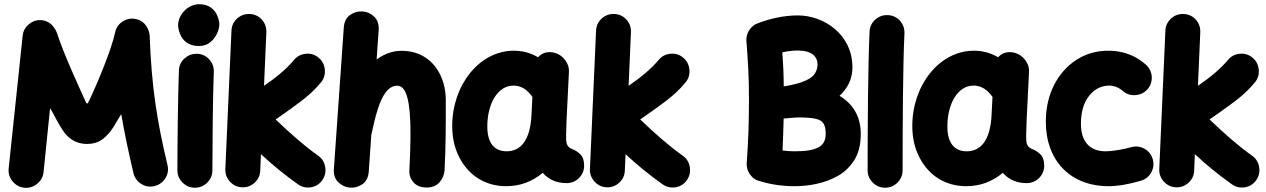

<svg xmlns="http://www.w3.org/2000/svg" viewBox="-20 -815 6060 919"><path d="M96.2 83.5C119.1 85.9 139.6 79.6 157.7 64.9C175.8 50.3 186 31.7 188.5 8.8L219.7 -297.4C231.9 -277.3 242.2 -257.8 251.5 -239.7C258.8 -226.1 268.1 -210.4 279.8 -192.4C302.7 -156.7 339.4 -126 396.5 -126C422.9 -126 444.8 -131.8 462.9 -143.1C498 -166 521 -201.7 537.1 -230.5C544.4 -243.7 552.2 -254.9 560.5 -268.6C575.7 -178.2 595.2 -86.4 618.7 13.2C624 35.6 636.7 53.2 656.2 65.4C675.8 77.6 696.8 81.1 719.2 75.7C741.7 70.3 759.3 57.6 771.5 38.1C783.7 18.6 787.1 -2.4 781.7 -24.9C730.5 -240.7 705.6 -397.5 696.3 -645.5C695.8 -658.7 690.4 -673.8 680.2 -690.4C669.9 -706.5 654.8 -717.3 635.7 -722.7C612.8 -729 590.8 -726.1 569.8 -713.9C548.8 -701.2 535.6 -683.1 530.8 -659.2C515.1 -581.5 444.3 -410.6 403.3 -326.2C400.9 -321.8 398.4 -319.3 397 -319.3C395 -319.3 393.1 -321.8 391.1 -326.2C352.1 -411.6 286.1 -554.7 252.4 -657.2C248.5 -668.9 241.2 -681.2 230 -693.8C218.8 -706.1 204.6 -713.9 187.5 -717.3C163.6 -721.7 142.1 -716.8 122.1 -702.1C102.1 -687 90.8 -667.5 88.4 -643.6L21.5 -8.8C19 14.2 25.4 34.7 40 52.7C54.7 70.8 73.2 81.1 96.2 83.5Z M832.5 -694.8C832.5 -683.1 835.4 -669.4 841.3 -653.8C853 -622.6 880.4 -594.7 931.6 -594.7C953.1 -594.7 971.2 -600.6 985.8 -612.3C1015.1 -635.7 1029.8 -672.4 1029.8 -698.2C1029.8 -710 1026.9 -723.6 1020.5 -738.8C1008.3 -769 981 -794.9 934.1 -794.9C879.4 -794.9 832.5 -744.6 832.5 -694.8ZM923.8 -557.6H919.9C898.9 -557.6 879.9 -550.3 863.3 -535.2C846.2 -520 837.4 -501 836.4 -478C831.5 -360.4 829.1 -102.1 829.1 0C829.1 22.9 837.4 42.5 854 59.1C870.1 75.2 889.6 83.5 912.6 83.5C935.5 83.5 955.6 75.2 972.2 59.1C988.3 42.5 996.6 22.9 996.6 0C996.6 -99.6 998.5 -360.8 1003.4 -470.2V-474.1C1003.4 -495.6 996.1 -514.6 981 -531.2C965.8 -547.9 946.8 -556.6 923.8 -557.6Z M1522.5 47.4C1535.6 28.3 1540.5 7.8 1536.6 -15.6C1532.7 -38.6 1521.5 -56.6 1502.9 -69.8C1437 -116.2 1367.2 -178.2 1299.3 -243.2C1336.9 -269 1376 -296.9 1416.5 -327.1C1456.5 -356.9 1489.7 -388.2 1516.6 -420.9C1530.8 -438.5 1537.1 -459 1534.7 -482.4C1532.2 -505.4 1522.5 -524.4 1504.9 -539.1C1487.3 -553.7 1466.8 -560.1 1443.4 -557.6C1419.9 -555.2 1400.9 -544.9 1386.7 -527.3C1351.6 -484.9 1298.8 -441.9 1243.7 -404.3L1254.9 -660.6C1255.9 -683.6 1248.5 -704.1 1233.4 -721.2C1217.8 -738.3 1198.2 -747.1 1175.3 -748C1152.3 -749 1132.3 -741.7 1115.2 -726.6C1098.1 -710.9 1088.9 -691.4 1087.9 -668.5L1058.6 -5.9C1057.6 17.1 1064.9 37.1 1080.6 54.2C1096.2 71.3 1115.2 80.6 1138.2 81.5C1161.1 82.5 1181.6 75.2 1198.7 59.6C1215.8 43.9 1224.6 24.9 1225.6 2L1229 -77.1C1285.2 -24.9 1343.8 22.9 1405.8 66.9C1424.3 80.1 1445.3 85 1468.3 81.5C1491.2 77.6 1509.3 66.4 1522.5 47.4Z M1654.3 83C1675.3 85 1695.3 79.6 1714.4 66.9C1732.9 54.2 1743.2 33.7 1745.1 5.9L1757.3 -171.4C1758.3 -173.8 1758.8 -175.8 1759.3 -178.2C1767.6 -218.8 1776.9 -255.9 1787.6 -290.5C1809.1 -358.9 1838.4 -404.8 1880.9 -404.8C1926.3 -404.8 1944.8 -328.6 1944.8 -174.8C1944.8 -124.5 1942.9 -65.9 1939.5 1C1938 22.5 1944.8 41.5 1959.5 58.1C1973.6 74.2 1994.6 82.5 2022 82.5C2048.8 82.5 2069.3 74.2 2084 57.1C2098.6 40 2106.4 21.5 2107.9 0.5C2113.8 -109.4 2113.8 -226.6 2113.8 -332.5C2113.8 -377.9 2105.5 -418.5 2088.4 -454.6C2054.2 -526.9 1989.7 -571.8 1902.3 -571.8C1857.4 -571.8 1817.9 -556.2 1782.7 -530.3L1792.5 -670.9C1794.4 -698.7 1787.1 -720.2 1771 -735.4C1754.9 -750.5 1736.3 -758.8 1715.3 -760.3C1694.3 -761.7 1674.8 -756.3 1656.2 -743.7C1637.7 -731 1627.4 -710.4 1625.5 -682.6L1578.1 -5.9C1576.2 21 1583.5 42.5 1599.6 57.6C1615.7 72.8 1633.8 81.5 1654.3 83Z M2691.9 61.5C2714.8 61.5 2734.9 53.2 2751.5 37.1C2767.6 20.5 2775.9 1 2775.9 -22C2775.9 -46.4 2770 -64.5 2757.8 -76.2C2745.6 -87.9 2732.9 -96.2 2719.7 -101.1C2695.8 -110.4 2691.4 -125.5 2689.9 -143.6C2689 -160.6 2690.9 -215.3 2691.9 -241.7L2703.1 -470.2C2704.6 -492.2 2697.3 -512.7 2681.6 -531.7C2666 -550.3 2646.5 -561 2623.5 -564.5C2596.2 -568.4 2573.2 -560.5 2555.2 -541C2519.5 -562 2481 -572.3 2439.5 -572.3C2274.9 -572.3 2144.5 -408.2 2144.5 -211.9C2144.5 -155.8 2155.8 -106 2178.2 -62.5C2222.7 24.9 2303.2 76.2 2402.3 76.2C2468.8 76.2 2527.3 54.7 2577.6 12.2C2606.4 44.9 2644.5 61.5 2691.9 61.5ZM2404.8 -90.8C2345.7 -90.8 2312.5 -130.9 2312.5 -209.5C2312.5 -319.8 2362.8 -405.3 2437.5 -405.3C2473.1 -405.3 2503.4 -387.2 2528.3 -351.1L2523.9 -265.1V-263.7C2517.6 -142.1 2471.7 -90.8 2404.8 -90.8Z M3267.6 47.4C3280.8 28.3 3285.6 7.8 3281.7 -15.6C3277.8 -38.6 3266.6 -56.6 3248 -69.8C3182.1 -116.2 3112.3 -178.2 3044.4 -243.2C3082 -269 3121.1 -296.9 3161.6 -327.1C3201.7 -356.9 3234.9 -388.2 3261.7 -420.9C3275.9 -438.5 3282.2 -459 3279.8 -482.4C3277.3 -505.4 3267.6 -524.4 3250 -539.1C3232.4 -553.7 3211.9 -560.1 3188.5 -557.6C3165 -555.2 3146 -544.9 3131.8 -527.3C3096.7 -484.9 3043.9 -441.9 2988.8 -404.3L3000 -660.6C3001 -683.6 2993.7 -704.1 2978.5 -721.2C2962.9 -738.3 2943.4 -747.1 2920.4 -748C2897.5 -749 2877.4 -741.7 2860.4 -726.6C2843.3 -710.9 2834 -691.4 2833 -668.5L2803.7 -5.9C2802.7 17.1 2810.1 37.1 2825.7 54.2C2841.3 71.3 2860.4 80.6 2883.3 81.5C2906.2 82.5 2926.8 75.2 2943.8 59.6C2960.9 43.9 2969.7 24.9 2970.7 2L2974.1 -77.1C3030.3 -24.9 3088.9 22.9 3150.9 66.9C3169.4 80.1 3190.4 85 3213.4 81.5C3236.3 77.6 3254.4 66.4 3267.6 47.4Z M4100.1 -173.8C4100.1 -259.8 4060.5 -319.3 3998.5 -356.4C4035.6 -391.1 4060.1 -435.1 4060.1 -492.2C4060.1 -650.4 3923.8 -741.2 3798.8 -741.2C3732.4 -741.2 3665 -726.1 3606 -703.1C3599.1 -700.7 3592.8 -697.3 3586.9 -692.9L3585.9 -691.9C3564 -674.8 3550.3 -647.5 3552.7 -618.2C3556.2 -573.7 3559.1 -529.3 3561.5 -485.4C3564 -441.4 3564.9 -391.1 3564.9 -334C3564.9 -288.6 3564 -239.3 3562.5 -186C3560.5 -132.8 3557.6 -82.5 3554.2 -35.2C3552.7 -14.2 3558.6 4.9 3571.3 22C3584 39.1 3600.6 49.3 3621.1 53.2C3671.9 68.8 3728 76.2 3783.2 76.2C3849.1 76.2 3926.3 63.5 3990.7 26.9C4022.9 8.3 4049.3 -17.1 4069.8 -49.8C4089.8 -82.5 4100.1 -123.5 4100.1 -173.8ZM3798.8 -573.2C3865.2 -573.2 3893.1 -543.9 3893.1 -506.3C3893.1 -492.2 3889.2 -478.5 3881.8 -465.3C3866.7 -439 3824.7 -416.5 3731.4 -401.4C3731 -462.4 3728.5 -513.7 3724.6 -564.5C3751 -570.3 3775.9 -573.2 3798.8 -573.2ZM3800.3 -252.9C3836.9 -252.9 3864.7 -251 3883.8 -246.6C3921.4 -238.3 3932.1 -216.8 3932.1 -173.8C3932.1 -113.8 3890.1 -90.8 3783.2 -90.8C3764.2 -90.8 3745.1 -92.3 3725.6 -94.7C3728 -145 3729.5 -197.3 3731 -247.6C3758.8 -250 3786.6 -252.9 3800.3 -252.9Z M4229.5 -742.7C4206.5 -743.7 4186.5 -736.3 4169.4 -721.2C4152.3 -705.6 4143.1 -686 4142.1 -663.1C4134.3 -494.1 4132.8 -190.4 4132.8 0C4132.8 22.9 4141.1 42.5 4157.7 59.1C4173.8 75.2 4193.4 83.5 4216.3 83.5C4239.3 83.5 4259.3 75.2 4275.9 59.1C4292 42.5 4300.3 22.9 4300.3 0C4300.3 -189.5 4301.3 -494.1 4309.1 -655.3C4310.1 -678.2 4302.7 -698.7 4287.6 -715.8C4272 -732.9 4252.4 -741.7 4229.5 -742.7Z M4894 61.5C4917 61.5 4937 53.2 4953.6 37.1C4969.7 20.5 4978 1 4978 -22C4978 -46.4 4972.2 -64.5 4960 -76.2C4947.8 -87.9 4935.1 -96.2 4921.9 -101.1C4897.9 -110.4 4893.6 -125.5 4892.1 -143.6C4891.1 -160.6 4893.1 -215.3 4894 -241.7L4905.3 -470.2C4906.7 -492.2 4899.4 -512.7 4883.8 -531.7C4868.2 -550.3 4848.6 -561 4825.7 -564.5C4798.3 -568.4 4775.4 -560.5 4757.3 -541C4721.7 -562 4683.1 -572.3 4641.6 -572.3C4477.1 -572.3 4346.7 -408.2 4346.7 -211.9C4346.7 -155.8 4357.9 -106 4380.4 -62.5C4424.8 24.9 4505.4 76.2 4604.5 76.2C4670.9 76.2 4729.5 54.7 4779.8 12.2C4808.6 44.9 4846.7 61.5 4894 61.5ZM4606.9 -90.8C4547.9 -90.8 4514.6 -130.9 4514.6 -209.5C4514.6 -319.8 4564.9 -405.3 4639.6 -405.3C4675.3 -405.3 4705.6 -387.2 4730.5 -351.1L4726.1 -265.1V-263.7C4719.7 -142.1 4673.8 -90.8 4606.9 -90.8Z M5472.7 -388.2C5487.8 -405.3 5494.1 -425.8 5492.7 -449.2C5490.7 -472.2 5481 -491.2 5463.9 -506.3C5413.6 -550.3 5354 -572.3 5285.2 -572.3C5228 -572.3 5176.8 -557.6 5131.8 -528.3C5086.4 -498.5 5050.8 -458.5 5024.9 -407.2C4999 -356 4985.8 -297.4 4985.8 -232.4C4985.8 -44.9 5104.5 76.2 5286.1 76.2C5330.1 76.2 5381.3 67.4 5439.9 50.3C5461.9 43.9 5479 30.8 5490.2 10.7C5501.5 -9.8 5503.9 -30.8 5497.6 -52.7C5491.2 -74.7 5478 -91.8 5458 -103C5437.5 -114.3 5416 -116.7 5394 -110.4C5375 -105 5354 -100.1 5331.1 -96.7C5308.1 -92.8 5288.1 -90.8 5272 -90.8C5195.8 -90.8 5153.8 -137.7 5153.8 -222.2C5153.8 -277.8 5166.5 -322.3 5192.4 -355.5C5218.3 -388.7 5250.5 -405.3 5290 -405.3C5313 -405.3 5334.5 -396.5 5354.5 -379.4C5371.6 -364.3 5392.1 -357.9 5415.5 -359.9C5438.5 -361.3 5457.5 -371.1 5472.7 -388.2Z M5992.7 47.4C6005.9 28.3 6010.7 7.8 6006.8 -15.6C6002.9 -38.6 5991.7 -56.6 5973.1 -69.8C5907.2 -116.2 5837.4 -178.2 5769.5 -243.2C5807.1 -269 5846.2 -296.9 5886.7 -327.1C5926.8 -356.9 5960 -388.2 5986.8 -420.9C6001 -438.5 6007.3 -459 6004.9 -482.4C6002.4 -505.4 5992.7 -524.4 5975.1 -539.1C5957.5 -553.7 5937 -560.1 5913.6 -557.6C5890.1 -555.2 5871.1 -544.9 5856.9 -527.3C5821.8 -484.9 5769 -441.9 5713.9 -404.3L5725.1 -660.6C5726.1 -683.6 5718.8 -704.1 5703.6 -721.2C5688 -738.3 5668.5 -747.1 5645.5 -748C5622.6 -749 5602.5 -741.7 5585.4 -726.6C5568.4 -710.9 5559.1 -691.4 5558.1 -668.5L5528.8 -5.9C5527.8 17.1 5535.2 37.1 5550.8 54.2C5566.4 71.3 5585.4 80.6 5608.4 81.5C5631.3 82.5 5651.9 75.2 5668.9 59.6C5686 43.9 5694.8 24.9 5695.8 2L5699.2 -77.1C5755.4 -24.9 5814 22.9 5876 66.9C5894.5 80.1 5915.5 85 5938.5 81.5C5961.4 77.6 5979.5 66.4 5992.7 47.4Z"/></svg>

Font: Mikhak Black
Style: Regular
Weight: 900
Designer: Amin Abedi
Version: Version 3.2